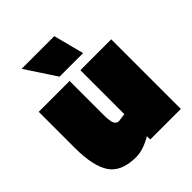

<svg xmlns="http://www.w3.org/2000/svg" viewBox="-204 -847 985 985"><g transform="rotate(-45 288.5 -355.0)"><path d="M325 -505H549V0H327V-24Q263 13 213 13Q107 13 65 -48.5Q23 -110 23 -244V-505H247V-259Q247 -214 255 -197Q263 -180 281 -180L325 -186ZM117 -723H354L397 -557H226Z"/></g></svg>

Font: Titillium Web Black
Style: Regular
Weight: 900
Version: Version 1.002;PS 35.000;hotconv 1.0.70;makeotf.lib2.5.55311